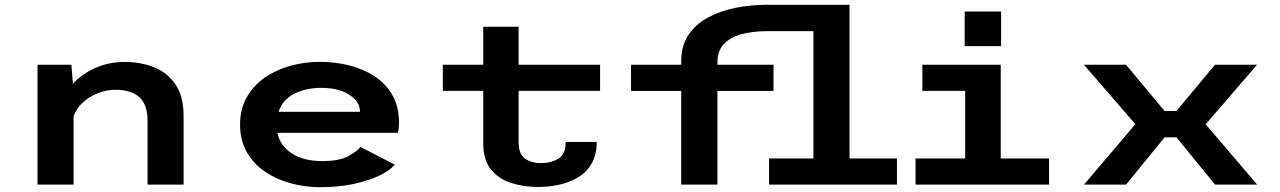

<svg xmlns="http://www.w3.org/2000/svg" viewBox="-20 -770 5340 801"><path d="M136.5 0V-500H278L284 -420.5Q321.5 -461 377.2 -486.2Q433 -511.5 499.5 -511.5Q567.5 -511.5 623.2 -489.2Q679 -467 712.5 -417.2Q746 -367.5 746 -285V0H595.5V-267.5Q595.5 -334 561 -364.8Q526.5 -395.5 462 -395.5Q423.5 -395.5 387 -380.8Q350.5 -366 323.8 -340.8Q297 -315.5 287 -284.5V0Z M1315.5 11Q1253.5 11 1194 -5Q1134.5 -21 1086.5 -53.2Q1038.5 -85.5 1010 -134.8Q981.5 -184 981.5 -250.5Q981.5 -316 1009.8 -365Q1038 -414 1085.5 -446.8Q1133 -479.5 1192.5 -495.8Q1252 -512 1314.5 -512Q1378.5 -512 1437.8 -497Q1497 -482 1543.5 -451.2Q1590 -420.5 1617.2 -372.8Q1644.5 -325 1644.5 -259.5Q1644.5 -246.5 1643.2 -235Q1642 -223.5 1640 -216H1137Q1149 -161 1198 -129.5Q1247 -98 1323.5 -98Q1396 -98 1433 -118.5Q1470 -139 1484 -157L1627 -83Q1607 -59 1562.5 -37.5Q1518 -16 1454.8 -2.5Q1391.5 11 1315.5 11ZM1319 -403.5Q1257 -403.5 1208.2 -379.2Q1159.5 -355 1142 -303.5H1481.5V-307Q1481.5 -344.5 1438.2 -374Q1395 -403.5 1319 -403.5Z M1996 -172V-391H1827.5V-500H1996V-658.5H2143.5V-500H2483.5V-391H2143.5V-177.5Q2143.5 -127.5 2170.2 -108.5Q2197 -89.5 2238 -89.5Q2278.5 -89.5 2309.2 -108Q2340 -126.5 2340 -178H2469.5Q2469.5 -124.5 2448.5 -88.2Q2427.5 -52 2392.2 -30.5Q2357 -9 2313.5 0.5Q2270 10 2224.5 10Q2164 10 2112 -6.8Q2060 -23.5 2028 -63.2Q1996 -103 1996 -172Z M2822 0V-390.5H2612.5V-500H2822V-515Q2822 -580 2852.5 -624.8Q2883 -669.5 2934.2 -697.2Q2985.5 -725 3049.2 -737.5Q3113 -750 3179.5 -750H3524V-109H3722V0H3188.5V-109H3373.5V-640H3177Q3126.5 -640 3079.8 -629Q3033 -618 3003 -589.5Q2973 -561 2973 -508V-500H3207V-390.5H2973V0Z M4004.5 -722H4156.5V-577.5H4004.5ZM3799.5 0V-109H4006.5V-391H3828V-500H4155V-109H4356.5V0Z M4502.5 0 4716.5 -252 4502 -500H4677.5L4838.5 -307H4888L5049 -500H5224.5L5010 -251.5L5224.5 0H5049L4888 -197H4838.5L4678 0Z"/></svg>

Font: Trispace SemiExpanded SemiBold
Style: Regular
Weight: 600
Width: 6
Designer: Tyler Finck
Foundry: Etcetera Type Company
Version: Version 1.210; ttfautohint (v1.8.3)